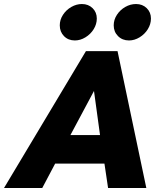

<svg xmlns="http://www.w3.org/2000/svg" viewBox="-83 -934 816 954"><path d="M344 -680H501L644 0H454L436 -121H191L127 0H-63ZM414 -263 384 -482 267 -263ZM482 -808Q482 -836 498 -860.5Q514 -885 539.5 -899.5Q565 -914 593 -914Q625 -914 646 -893.5Q667 -873 667 -842Q667 -814 651.5 -789Q636 -764 610.5 -748.5Q585 -733 558 -733Q525 -733 503.5 -754.5Q482 -776 482 -808ZM324 -914Q356 -914 377 -893.5Q398 -873 398 -842Q398 -814 382.5 -789Q367 -764 341.5 -748.5Q316 -733 289 -733Q256 -733 235 -754.5Q214 -776 214 -808Q214 -836 230 -860.5Q246 -885 271.5 -899.5Q297 -914 324 -914Z"/></svg>

Font: Teachers ExtraBold
Style: Italic
Weight: 800
Designer: Alfredo Marco Pradil & Chank Diesel
Version: Version 0.009